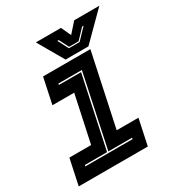

<svg xmlns="http://www.w3.org/2000/svg" viewBox="-175 -808 851 917"><g transform="rotate(-30 250.0 -349.0)"><path d="M-8 0 22 -141.5H142L197 -398.5H77L107 -540H368L283 -141.5H403L373 0ZM67 -67H327.5L329 -74H198L283 -474H153.5L152 -467H274.5L191 -74H68.5ZM240.5 -556 158.5 -698H297L322 -644L370 -698H508.5L366.5 -556ZM281 -595H340.5L395.5 -653H387.5L338 -600.5H285.5L258.5 -653H251Z"/></g></svg>

Font: Tourney Condensed ExtraBold
Style: Italic
Weight: 800
Width: 3
Italic angle: -12°
Designer: Tyler Finck
Foundry: Etcetera Type Co
Version: Version 1.010; ttfautohint (v1.8.3)